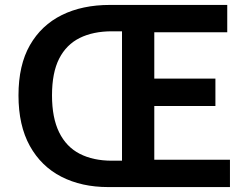

<svg xmlns="http://www.w3.org/2000/svg" viewBox="-20 -759 1011 779"><path d="M419 0Q311 0 229 -42Q147 -84 101 -167Q55 -250 55 -372Q55 -495 101.5 -576Q148 -657 231 -698Q314 -739 426 -739H902V-628H606V-440H854V-329H606V-111H913V0ZM434 -107H475V-632H434Q358 -632 303.5 -605Q249 -578 220 -521Q191 -464 191 -372Q191 -281 220 -222Q249 -163 303.5 -135Q358 -107 434 -107Z"/></svg>

Font: Noto Sans JP Thin SemiBold
Style: Regular
Weight: 600
Version: Version 2.004-H2;hotconv 1.0.118;makeotfexe 2.5.65603